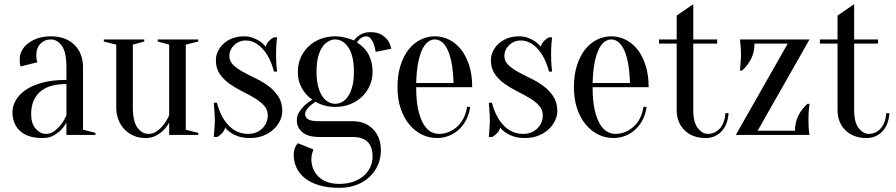

<svg xmlns="http://www.w3.org/2000/svg" viewBox="-20 -650 4315 925"><path d="M300 -245Q213 -245 171.5 -206.5Q130 -168 130 -100Q130 -55 152 -30Q174 -5 200 -5Q224 -5 242.5 -19Q261 -33 274 -50Q289 -69 300 -95ZM225 -460Q195 -460 175 -439.5Q155 -419 155 -385Q155 -377 155.5 -371Q156 -365 157 -360Q158 -355 160 -350L80 -330Q78 -333 77 -338Q76 -343 75.5 -349Q75 -355 75 -365Q75 -386 85 -405.5Q95 -425 114.5 -440.5Q134 -456 161.5 -465.5Q189 -475 225 -475Q297 -475 338.5 -434Q380 -393 380 -325V-25L440 -10V0H300V-60Q289 -39 272 -22Q258 -8 236.5 3.5Q215 15 185 15Q113 15 76.5 -19Q40 -53 40 -110Q40 -138 55.5 -166Q71 -194 102.5 -216Q134 -238 183 -251.5Q232 -265 300 -265V-325Q300 -400 277.5 -430Q255 -460 225 -460Z M875 -435V-25L935 -10V0H795V-60Q784 -39 767 -22Q753 -8 731.5 3.5Q710 15 680 15Q650 15 624.5 4Q599 -7 580 -26.5Q561 -46 550.5 -73.5Q540 -101 540 -135V-435L480 -450V-460H675V-450L620 -435V-135Q620 -64 642.5 -34.5Q665 -5 695 -5Q719 -5 737.5 -19Q756 -33 769 -50Q784 -69 795 -95V-435L740 -450V-460H935V-450Z M1185 15Q1153 15 1130 7.5Q1107 0 1093 -10Q1076 -21 1065 -35Q1061 -20 1048.5 -7Q1036 6 1025 10H1010Q1011 -3 1012 -17Q1013 -29 1014 -42.5Q1015 -56 1015 -70Q1015 -85 1014 -100Q1013 -115 1012 -127Q1011 -141 1010 -155H1025Q1044 -83 1083 -44Q1122 -5 1175 -5Q1217 -5 1243.5 -31Q1270 -57 1270 -95Q1270 -122 1251.5 -142Q1233 -162 1205 -178.5Q1177 -195 1145 -211Q1113 -227 1085 -247Q1057 -267 1038.5 -294Q1020 -321 1020 -360Q1020 -382 1030 -403Q1040 -424 1057.5 -440Q1075 -456 1100 -465.5Q1125 -475 1155 -475Q1181 -475 1200.5 -467Q1220 -459 1234 -450Q1249 -439 1260 -425Q1264 -440 1276.5 -453Q1289 -466 1300 -470H1315Q1313 -457 1312 -443Q1311 -431 1310.5 -417Q1310 -403 1310 -390Q1310 -375 1310.5 -359.5Q1311 -344 1312 -332Q1313 -318 1315 -305H1300Q1281 -377 1244 -416Q1207 -455 1165 -455Q1131 -455 1108 -432.5Q1085 -410 1085 -380Q1085 -355 1104 -337Q1123 -319 1151 -303.5Q1179 -288 1212.5 -272Q1246 -256 1274 -235Q1302 -214 1321 -185Q1340 -156 1340 -115Q1340 -91 1328.5 -67.5Q1317 -44 1296.5 -25.5Q1276 -7 1247.5 4Q1219 15 1185 15Z M1595 -150Q1612 -150 1628 -158.5Q1644 -167 1657 -186Q1670 -205 1677.5 -234.5Q1685 -264 1685 -305Q1685 -346 1677.5 -375.5Q1670 -405 1657 -423.5Q1644 -442 1628 -451Q1612 -460 1595 -460Q1578 -460 1562 -451Q1546 -442 1533 -423.5Q1520 -405 1512.5 -375.5Q1505 -346 1505 -305Q1505 -264 1512.5 -234.5Q1520 -205 1533 -186Q1546 -167 1562 -158.5Q1578 -150 1595 -150ZM1615 236Q1652 236 1682 225.5Q1712 215 1732.5 197Q1753 179 1764 155Q1775 131 1775 105Q1775 10 1680 10H1520Q1463 10 1436.5 -13Q1410 -36 1410 -70Q1410 -93 1421.5 -110.5Q1433 -128 1447 -142Q1464 -157 1485 -170Q1465 -183 1450 -202Q1436 -219 1425.5 -244Q1415 -269 1415 -305Q1415 -341 1428.5 -372Q1442 -403 1466 -426Q1490 -449 1523 -462Q1556 -475 1595 -475Q1612 -475 1628 -472Q1644 -469 1657 -465Q1672 -461 1685 -455Q1693 -466 1704 -475Q1714 -483 1729 -489Q1744 -495 1765 -495Q1799 -495 1818.5 -482.5Q1838 -470 1849 -455Q1861 -437 1865 -415L1790 -400Q1787 -420 1781 -437Q1776 -451 1767 -463Q1758 -475 1745 -475Q1734 -475 1725 -470Q1716 -465 1711 -460Q1704 -453 1700 -445Q1738 -422 1756.5 -386Q1775 -350 1775 -305Q1775 -269 1761.5 -238Q1748 -207 1724 -184Q1700 -161 1667 -148Q1634 -135 1595 -135Q1574 -135 1557 -138.5Q1540 -142 1527 -147Q1512 -152 1500 -160Q1486 -151 1475 -141Q1465 -133 1457.5 -122Q1450 -111 1450 -100Q1450 -85 1464 -75.5Q1478 -66 1520 -66H1680Q1740 -66 1777.5 -27.5Q1815 11 1815 75Q1815 113 1800.5 145.5Q1786 178 1760 202.5Q1734 227 1697 241Q1660 255 1615 255Q1559 255 1517.5 242.5Q1476 230 1449 208.5Q1422 187 1408.5 158Q1395 129 1395 95Q1395 82 1398 71.5Q1401 61 1405 54Q1409 46 1415 40L1490 70Q1487 77 1485 85Q1480 100 1480 115Q1480 168 1515.5 202Q1551 236 1615 236Z M1985 -230Q1985 -166 1994.5 -123Q2004 -80 2019.5 -53.5Q2035 -27 2054.5 -16Q2074 -5 2095 -5Q2121 -5 2144 -15Q2167 -25 2185 -42Q2203 -59 2214.5 -83Q2226 -107 2230 -135H2245Q2241 -103 2227.5 -75.5Q2214 -48 2193 -28Q2172 -8 2144.5 3.5Q2117 15 2085 15Q2047 15 2013 -1.5Q1979 -18 1952.5 -49.5Q1926 -81 1910.5 -126.5Q1895 -172 1895 -230Q1895 -290 1910 -336Q1925 -382 1949.5 -412.5Q1974 -443 2006.5 -459Q2039 -475 2075 -475Q2111 -475 2143.5 -459Q2176 -443 2200.5 -412.5Q2225 -382 2240 -336Q2255 -290 2255 -230ZM2075 -460Q2060 -460 2045 -450.5Q2030 -441 2017 -417Q2004 -393 1995.5 -352.5Q1987 -312 1985 -250H2165Q2163 -312 2154.5 -352.5Q2146 -393 2133 -417Q2120 -441 2105 -450.5Q2090 -460 2075 -460Z M2510 15Q2478 15 2455 7.5Q2432 0 2418 -10Q2401 -21 2390 -35Q2386 -20 2373.5 -7Q2361 6 2350 10H2335Q2336 -3 2337 -17Q2338 -29 2339 -42.5Q2340 -56 2340 -70Q2340 -85 2339 -100Q2338 -115 2337 -127Q2336 -141 2335 -155H2350Q2369 -83 2408 -44Q2447 -5 2500 -5Q2542 -5 2568.5 -31Q2595 -57 2595 -95Q2595 -122 2576.5 -142Q2558 -162 2530 -178.5Q2502 -195 2470 -211Q2438 -227 2410 -247Q2382 -267 2363.5 -294Q2345 -321 2345 -360Q2345 -382 2355 -403Q2365 -424 2382.5 -440Q2400 -456 2425 -465.5Q2450 -475 2480 -475Q2506 -475 2525.5 -467Q2545 -459 2559 -450Q2574 -439 2585 -425Q2589 -440 2601.5 -453Q2614 -466 2625 -470H2640Q2638 -457 2637 -443Q2636 -431 2635.5 -417Q2635 -403 2635 -390Q2635 -375 2635.5 -359.5Q2636 -344 2637 -332Q2638 -318 2640 -305H2625Q2606 -377 2569 -416Q2532 -455 2490 -455Q2456 -455 2433 -432.5Q2410 -410 2410 -380Q2410 -355 2429 -337Q2448 -319 2476 -303.5Q2504 -288 2537.5 -272Q2571 -256 2599 -235Q2627 -214 2646 -185Q2665 -156 2665 -115Q2665 -91 2653.5 -67.5Q2642 -44 2621.5 -25.5Q2601 -7 2572.5 4Q2544 15 2510 15Z M2835 -230Q2835 -166 2844.5 -123Q2854 -80 2869.5 -53.5Q2885 -27 2904.5 -16Q2924 -5 2945 -5Q2971 -5 2994 -15Q3017 -25 3035 -42Q3053 -59 3064.5 -83Q3076 -107 3080 -135H3095Q3091 -103 3077.5 -75.5Q3064 -48 3043 -28Q3022 -8 2994.5 3.5Q2967 15 2935 15Q2897 15 2863 -1.5Q2829 -18 2802.5 -49.5Q2776 -81 2760.5 -126.5Q2745 -172 2745 -230Q2745 -290 2760 -336Q2775 -382 2799.5 -412.5Q2824 -443 2856.5 -459Q2889 -475 2925 -475Q2961 -475 2993.5 -459Q3026 -443 3050.5 -412.5Q3075 -382 3090 -336Q3105 -290 3105 -230ZM2925 -460Q2910 -460 2895 -450.5Q2880 -441 2867 -417Q2854 -393 2845.5 -352.5Q2837 -312 2835 -250H3015Q3013 -312 3004.5 -352.5Q2996 -393 2983 -417Q2970 -441 2955 -450.5Q2940 -460 2925 -460Z M3435 -460V-440H3320V-121Q3320 -60 3342 -32.5Q3364 -5 3390 -5Q3424 -5 3447.5 -30.5Q3471 -56 3475 -105H3490Q3486 -48 3455.5 -16.5Q3425 15 3380 15Q3316 15 3278 -22.5Q3240 -60 3240 -120V-440H3155V-460H3240V-575L3320 -630V-460Z M3810 -20Q3810 -62 3827 -94.5Q3844 -127 3870 -150H3880Q3878 -137 3877 -124Q3876 -113 3875.5 -99.5Q3875 -86 3875 -75Q3875 -58 3875.5 -44.5Q3876 -31 3877 -21Q3878 -10 3880 0H3525L3775 -440H3615Q3615 -398 3598 -365.5Q3581 -333 3555 -310H3545Q3546 -323 3547 -336Q3548 -347 3549 -360.5Q3550 -374 3550 -385Q3550 -402 3549 -415.5Q3548 -429 3547 -439Q3546 -450 3545 -460H3880L3630 -20Z M4210 -460V-440H4095V-121Q4095 -60 4117 -32.5Q4139 -5 4165 -5Q4199 -5 4222.5 -30.5Q4246 -56 4250 -105H4265Q4261 -48 4230.5 -16.5Q4200 15 4155 15Q4091 15 4053 -22.5Q4015 -60 4015 -120V-440H3930V-460H4015V-575L4095 -630V-460Z"/></svg>

Font: Oranienbaum
Style: Regular
Weight: 400
Designer: Oleg Pospelov and Jovanny Lemonad
Foundry: Oleg Pospelov and jovanny Lemonad
Version: Version 1.001; ttfautohint (v0.91) -l 8 -r 50 -G 200 -x 0 -w